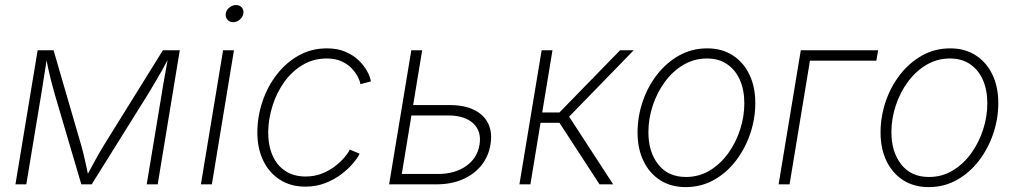

<svg xmlns="http://www.w3.org/2000/svg" viewBox="-20 -746 4112 777"><path d="M42.5 0 132.3 -542.5H196.8L308.6 -158.2Q313.5 -141.1 317.6 -124.3Q321.8 -107.4 325.2 -91.6Q328.6 -75.7 332 -60.3Q335.4 -44.9 338.4 -29.8H328.6Q337.4 -45.4 345.5 -60.8Q353.5 -76.2 362.3 -92Q371.1 -107.9 380.4 -124.5Q389.6 -141.1 400.4 -158.2L639.2 -542.5H707.5L618.2 0H573.7L633.8 -362.3Q636.7 -381.3 640.1 -401.1Q643.6 -420.9 647 -440.4Q650.4 -460 654.1 -479.7Q657.7 -499.5 661.1 -518.1H666.5Q652.3 -490.7 638.2 -465.8Q624 -440.9 609.4 -415.8Q594.7 -390.6 577.6 -362.8L351.1 0H309.1L202.1 -362.8Q194.3 -390.6 187.7 -415.5Q181.2 -440.4 175.8 -465.6Q170.4 -490.7 165 -518.1H170.9Q168 -498.5 165 -479.2Q162.1 -460 158.9 -440.7Q155.8 -421.4 152.8 -401.6Q149.9 -381.8 146.5 -362.3L86.4 0Z M793 0 882.8 -542.5H926.8L837.4 0ZM923.3 -656.2Q909.2 -656.2 900.4 -666.5Q891.6 -676.8 893.6 -691.4Q896 -705.6 908.2 -715.6Q920.4 -725.6 935.1 -725.6Q950.2 -725.6 958.7 -715.6Q967.3 -705.6 964.8 -690.9Q962.4 -676.8 950.2 -666.5Q938 -656.2 923.3 -656.2Z M1215.8 9.3Q1155.8 9.3 1111.8 -19.3Q1067.9 -47.9 1044.2 -98.4Q1020.5 -148.9 1021.5 -215.3Q1022.5 -277.8 1043 -337.6Q1063.5 -397.5 1101.1 -445.6Q1138.7 -493.7 1189.7 -522Q1240.7 -550.3 1302.7 -550.3Q1346.7 -550.3 1378.9 -536.1Q1411.1 -522 1432.9 -500.5Q1454.6 -479 1466.6 -456.3Q1478.5 -433.6 1481 -416.5L1438.5 -405.3Q1437 -417.5 1428.2 -434.8Q1419.4 -452.1 1403.3 -469.2Q1387.2 -486.3 1362.3 -497.8Q1337.4 -509.3 1302.2 -509.3Q1248.5 -509.3 1205.1 -483.4Q1161.6 -457.5 1130.9 -414.8Q1100.1 -372.1 1083.3 -319.3Q1066.4 -266.6 1065.4 -213.4Q1064.9 -159.2 1082.3 -118.4Q1099.6 -77.6 1133.8 -54.7Q1168 -31.7 1216.8 -31.7Q1252.9 -31.7 1283.4 -43.9Q1314 -56.2 1336.9 -74.2Q1359.9 -92.3 1375 -110.4Q1390.1 -128.4 1395.5 -140.6L1435.5 -124Q1427.2 -106.9 1408.2 -84.5Q1389.2 -62 1360.8 -40.5Q1332.5 -19 1295.9 -4.9Q1259.3 9.3 1215.8 9.3Z M1641.1 -320.8H1799.3Q1859.4 -320.8 1899.2 -301Q1939 -281.2 1956.1 -245.1Q1973.1 -209 1964.8 -161.1Q1957 -112.8 1928 -76.7Q1898.9 -40.5 1852.5 -20.3Q1806.2 0 1746.1 0H1554.7L1644.5 -542.5H1688.5L1606 -42H1752.4Q1820.8 -42 1866.2 -74Q1911.6 -106 1920.4 -159.7Q1929.7 -214.4 1895.3 -246.6Q1860.8 -278.8 1793 -278.8H1633.8Z M2082 0 2171.9 -542.5H2215.8L2174.3 -291H2244.1L2489.3 -542.5H2544.4L2283.2 -273.9L2461.4 0H2406.2L2244.1 -249H2167.5L2126.5 0Z M2754.9 11.2Q2695.3 11.2 2651.6 -16.8Q2607.9 -44.9 2584 -94.7Q2560.1 -144.5 2560.1 -210Q2560.1 -272.9 2580.3 -333.5Q2600.6 -394 2638.2 -442.9Q2675.8 -491.7 2727.5 -521Q2779.3 -550.3 2842.3 -550.3Q2901.4 -550.3 2945.1 -522.2Q2988.8 -494.1 3012.7 -444.3Q3036.6 -394.5 3036.6 -329.1Q3036.6 -265.6 3016.1 -205.1Q2995.6 -144.5 2958 -95.5Q2920.4 -46.4 2868.7 -17.6Q2816.9 11.2 2754.9 11.2ZM2755.9 -29.8Q2809.1 -29.8 2852.5 -56.2Q2896 -82.5 2927.2 -126Q2958.5 -169.4 2975.3 -222.2Q2992.2 -274.9 2992.2 -327.6Q2992.2 -380.9 2974.6 -421.6Q2957 -462.4 2923.1 -485.8Q2889.2 -509.3 2841.3 -509.3Q2789.1 -509.3 2745.8 -483.6Q2702.6 -458 2670.9 -415Q2639.2 -372.1 2621.6 -318.8Q2604 -265.6 2604 -210.9Q2604 -131.3 2643.8 -80.6Q2683.6 -29.8 2755.9 -29.8Z M3533.7 -542.5 3526.4 -500.5H3257.8L3175.3 0H3130.9L3220.7 -542.5Z M3738.3 11.2Q3678.7 11.2 3635 -16.8Q3591.3 -44.9 3567.4 -94.7Q3543.5 -144.5 3543.5 -210Q3543.5 -272.9 3563.7 -333.5Q3584 -394 3621.6 -442.9Q3659.2 -491.7 3710.9 -521Q3762.7 -550.3 3825.7 -550.3Q3884.8 -550.3 3928.5 -522.2Q3972.2 -494.1 3996.1 -444.3Q4020 -394.5 4020 -329.1Q4020 -265.6 3999.5 -205.1Q3979 -144.5 3941.4 -95.5Q3903.8 -46.4 3852.1 -17.6Q3800.3 11.2 3738.3 11.2ZM3739.3 -29.8Q3792.5 -29.8 3835.9 -56.2Q3879.4 -82.5 3910.6 -126Q3941.9 -169.4 3958.7 -222.2Q3975.6 -274.9 3975.6 -327.6Q3975.6 -380.9 3958 -421.6Q3940.4 -462.4 3906.5 -485.8Q3872.6 -509.3 3824.7 -509.3Q3772.5 -509.3 3729.2 -483.6Q3686 -458 3654.3 -415Q3622.6 -372.1 3605 -318.8Q3587.4 -265.6 3587.4 -210.9Q3587.4 -131.3 3627.2 -80.6Q3667 -29.8 3739.3 -29.8Z"/></svg>

Font: Inter 16pt ExtraLight
Style: Italic
Weight: 250
Italic angle: -9.3988°
Version: Version 4.001;git-66647c0bb